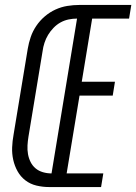

<svg xmlns="http://www.w3.org/2000/svg" viewBox="-20 -755 550 775"><path d="M178 0Q152 0 127 -6Q102 -12 82.5 -27Q63 -42 51 -63.5Q39 -85 33.5 -109.5Q28 -134 29 -160Q30 -186 35 -213L92 -558Q96 -582 104 -605.5Q112 -629 126.5 -650.5Q141 -672 161 -689Q181 -706 204 -716.5Q227 -727 251.5 -731Q276 -735 300 -735H510L501 -680H352L310 -425H444L435 -369H301L249 -55H397L388 0ZM188 -55 291 -680Q274 -680 257 -676.5Q240 -673 224.5 -664.5Q209 -656 196 -642.5Q183 -629 174 -614Q165 -599 159.5 -582Q154 -565 152 -549L95 -204Q92 -186 91 -168Q90 -150 93 -133Q96 -116 103.5 -101Q111 -86 123.5 -75.5Q136 -65 153 -60Q170 -55 188 -55Z"/></svg>

Font: Iosevka SS04 Light Oblique
Style: Regular
Weight: 300
Italic angle: -9°
Monospace: yes
Designer: Belleve Invis
Foundry: Belleve Invis
Version: Version 19.0.0; ttfautohint (v1.8.4)